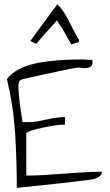

<svg xmlns="http://www.w3.org/2000/svg" viewBox="-20 -909 532 930"><path d="M13.7 -525.4Q29.3 -547.9 55.2 -564Q81.1 -580.1 112.8 -590.8Q144.5 -601.6 181.2 -607.4Q217.8 -613.3 252.9 -616.2Q288.1 -619.1 321.3 -620.1Q354.5 -621.1 379.9 -621.1Q381.8 -621.1 388.7 -620.6Q395.5 -620.1 403.3 -619.6Q411.1 -619.1 417.5 -619.1Q423.8 -619.1 426.8 -619.1Q430.7 -597.7 422.4 -589.4Q414.1 -581.1 400.9 -579.6Q387.7 -578.1 373 -580.6Q358.4 -583 351.6 -581.1Q341.8 -580.1 320.8 -575.7Q299.8 -571.3 274.4 -565.9Q249 -560.5 220.2 -554.2Q191.4 -547.9 165.5 -542.5Q139.6 -537.1 119.1 -532.2Q98.6 -527.3 88.9 -525.4Q73.2 -519.5 71.3 -510.7Q69.3 -502 69.3 -490.2Q69.3 -469.7 71.8 -444.3Q74.2 -418.9 77.6 -394Q81.1 -369.1 84.5 -348.6Q87.9 -328.1 88.9 -318.4Q92.8 -317.4 103.5 -317.4Q114.3 -317.4 118.2 -317.4Q140.6 -317.4 162.1 -321.3Q183.6 -325.2 205.1 -330.1Q226.6 -335 249 -338.4Q271.5 -341.8 294.9 -341.8V-305.7Q285.2 -305.7 267.6 -304.2Q250 -302.7 229 -298.8Q208 -294.9 186.5 -290.5Q165 -286.1 147.5 -281.2Q129.9 -276.4 118.7 -271.5Q107.4 -266.6 107.4 -261.7V-58.6Q153.3 -58.6 198.7 -61.5Q244.1 -64.5 290 -67.9Q335.9 -71.3 381.8 -74.2Q427.7 -77.1 473.6 -77.1Q473.6 -65.4 465.8 -58.1Q458 -50.8 447.8 -46.4Q437.5 -42 425.8 -40Q414.1 -38.1 408.2 -37.1Q404.3 -36.1 383.8 -34.2Q363.3 -32.2 333 -28.3Q302.7 -24.4 265.6 -20.5Q228.5 -16.6 192.4 -12.7Q156.2 -8.8 124 -5.4Q91.8 -2 70.3 0Q67.4 1 61.5 1Q61.5 -129.9 53.2 -263.2Q44.9 -396.5 13.7 -525.4ZM254.9 -810.5Q242.2 -793.9 229.5 -780.3Q216.8 -766.6 205.1 -753.4Q193.4 -740.2 181.2 -726.6Q168.9 -712.9 155.3 -696.3L127 -710.9L257.8 -888.7Q275.4 -871.1 288.6 -850.6Q301.8 -830.1 313.5 -807.6Q325.2 -785.2 336.9 -761.7Q348.6 -738.3 363.3 -714.8Q363.3 -708 360.4 -705.6Q357.4 -703.1 352.1 -701.7Q346.7 -700.2 340.3 -698.7Q334 -697.3 326.2 -693.4Q313.5 -714.8 306.2 -727.5Q298.8 -740.2 293 -751.5Q287.1 -762.7 278.8 -775.4Q270.5 -788.1 254.9 -810.5Z"/></svg>

Font: Annie Use Your Telescope
Style: Regular
Weight: 400
Designer: Kimberly Geswein
Foundry: Kimberly Geswein
Version: Version 1.002 2001